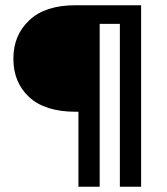

<svg xmlns="http://www.w3.org/2000/svg" viewBox="-20 -712 636 732"><path d="M518 -692C518 -692 268 -692 268 -692C268 -692 268 -692 268 -692C191 -692 132 -673 92 -635C51 -597 31 -548 31 -488C31 -488 31 -488 31 -488C31 -428 51 -379 91 -342C131 -305 190 -286 268 -286C268 -286 279 -286 279 -286C279 -286 279 0 279 0C279 0 360 0 360 0C360 0 360 -621 360 -621C360 -621 437 -621 437 -621C437 -621 437 0 437 0C437 0 518 0 518 0C518 0 518 -692 518 -692Z"/></svg>

Font: Girnar Poppins
Style: Regular
Weight: 500
Designer: Ninad Kale (Devanagari), Jonny Pinhorn (Latin)
Foundry: Indian Type Foundry
Version: ""